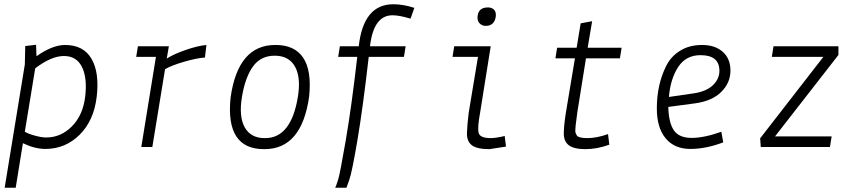

<svg xmlns="http://www.w3.org/2000/svg" viewBox="-20 -693 4040 905"><path d="M2 192 97 -389 99 -476 150 -482 152 -428Q227 -481 287 -481Q373 -481 411 -416.5Q449 -352 436 -238.5Q423 -125 355.5 -58Q288 9 194 9Q144 9 88 -18L54 192ZM146 -371 97 -72Q114 -62 145 -53.5Q176 -45 198 -45Q267 -45 319 -97.5Q371 -150 381.5 -237.5Q392 -325 366.5 -377Q341 -429 281.5 -429Q222 -429 146 -371Z M758 -367 698 0H646L715 -425H622L630 -475H776L766 -417Q799 -438 855 -457.5Q911 -477 953 -481L946 -422Q907 -419 848 -402Q789 -385 758 -367Z M1227 10Q1041 12 1067 -234Q1102 -481 1277 -481Q1368 -482 1409 -421Q1450 -360 1437 -237Q1402 10 1227 10ZM1230 -42Q1352 -42 1384 -236Q1399 -328 1370.5 -379Q1342 -430 1276 -430.5Q1210 -431 1173 -380.5Q1136 -330 1120.5 -236.5Q1105 -143 1134 -92Q1163 -41 1230 -42Z M1664 -425H1574L1582 -475H1671Q1693 -673 1834 -673Q1880 -673 1933 -656L1915 -605Q1863 -621 1830 -621Q1741 -621 1724 -475H1892L1884 -425H1718Q1691 -188 1665 -34Q1639 120 1626 156L1613 192H1560Q1565 182 1574 153Q1583 124 1610 -33Q1637 -190 1664 -425Z M2231 -616Q2235 -658 2280 -658Q2297 -658 2308 -648Q2319 -638 2317 -616Q2311 -571 2269 -571Q2253 -571 2241 -582.5Q2229 -594 2231 -616ZM2365 -2 2359 -52Q2317 -42 2293 -42Q2242 -42 2236 -67Q2230 -92 2243 -162L2293 -475H2121L2113 -425H2233L2189 -160Q2182 -103 2181 -65Q2180 -27 2204 -8.5Q2228 10 2287 10Z M2647 -160 2690 -418H2598L2606 -468H2698L2717 -583L2771 -593L2750 -468H2910L2902 -418H2742L2701 -162Q2700 -150 2697 -130.5Q2694 -111 2693.5 -103.5Q2693 -96 2692 -83.5Q2691 -71 2693 -67L2698 -56Q2705 -42 2748.5 -42Q2792 -42 2846 -61L2852 -11Q2794 10 2739.5 10Q2685 10 2661 -8.5Q2637 -27 2637.5 -65Q2638 -103 2647 -160Z M3186 -454Q3229 -481 3289.5 -481Q3350 -481 3386.5 -449Q3423 -417 3423 -360Q3423 -303 3380 -260Q3337 -217 3257 -206L3130 -189Q3132 -114 3156.5 -78.5Q3181 -43 3240 -43Q3299 -43 3380 -72L3389 -22Q3308 9 3233.5 9Q3159 9 3117.5 -41Q3076 -91 3076 -182Q3076 -294 3120 -382Q3143 -428 3186 -454ZM3133 -236 3250 -253Q3310 -262 3340.5 -291.5Q3371 -321 3371 -359Q3371 -433 3282 -433Q3213 -433 3176.5 -377Q3140 -321 3133 -236Z M3618 -425 3626 -475H3932V-434L3633 -50H3900L3892 0H3566L3563 -41L3861 -425Z"/></svg>

Font: TypoPRO Lekton
Style: Italic
Weight: 400
Italic angle: -9.3°
Designer: Paolo Mazzetti, Luciano Perondi, Raffaele Flato, Elena Papassissa, Emilio Macchia, Michela Povoleri, Tobias Seemiller, R
Version: Version 3.000